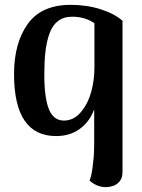

<svg xmlns="http://www.w3.org/2000/svg" viewBox="-20 -547 587 793"><path d="M417 226Q381 226 350 199Q355 186 358 171Q361 156 363 138Q365 120 366.5 107Q368 94 368.5 72Q369 50 369 41.5Q369 33 369 9Q369 -15 369 -19V-96Q351 -45 310 -15Q269 15 212 15Q38 15 38 -241Q38 -369 94.5 -448Q151 -527 272 -527Q339 -527 396.5 -508.5Q454 -490 486 -461V164Q486 192 468 208.5Q450 225 417 226ZM244 -49Q285 -49 314.5 -84.5Q344 -120 357 -168.5Q370 -217 370 -268V-451Q331 -478 278 -478Q243 -478 219.5 -460Q196 -442 184 -407.5Q172 -373 167.5 -332.5Q163 -292 163 -238Q163 -143 182 -96Q201 -49 244 -49Z"/></svg>

Font: Arima Koshi Semi Bold
Style: Regular
Weight: 600
Designer: Joana Correia and Natanael Gama
Foundry: NDISCOVER
Version: Version 1.019;PS 001.019;hotconv 1.0.88;makeotf.lib2.5.64775